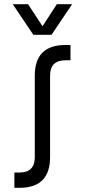

<svg xmlns="http://www.w3.org/2000/svg" viewBox="-20 -899 406 919"><path d="M317.4 -610.4Q311.5 -610.4 293 -610.4Q219.7 -610.4 219.7 -537.1Q219.7 -407.2 219.7 -146.5Q219.7 0 73.2 0Q65.4 0 48.8 0Q48.8 -18.6 48.8 -73.2Q54.7 -73.2 73.2 -73.2Q146.5 -73.2 146.5 -146.5Q146.5 -276.4 146.5 -537.1Q146.5 -683.6 293 -683.6Q300.8 -683.6 317.4 -683.6Q317.4 -665 317.4 -610.4ZM114.3 -878.9Q131.8 -852.5 183.6 -773.4Q200.2 -799.8 252 -878.9Q270.5 -878.9 325.2 -878.9Q300.8 -842.8 226.6 -732.4Q205.1 -732.4 139.6 -732.4Q114.3 -769.5 41 -878.9Q59.6 -878.9 114.3 -878.9Z"/></svg>

Font: ZAANS 2018
Style: Regular
Weight: 400
Designer: Counter Creatives
Version: Version 1.0 - 24-01-18